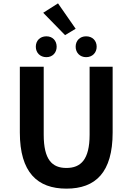

<svg xmlns="http://www.w3.org/2000/svg" viewBox="-20 -1108 788 1142"><path d="M237 -1032 367 -899 430 -937 325 -1088ZM256 -768C293 -768 317 -795 317 -830C317 -866 293 -892 256 -892C218 -892 193 -866 193 -830C193 -795 218 -768 256 -768ZM492 -768C530 -768 555 -795 555 -830C555 -866 530 -892 492 -892C455 -892 430 -866 430 -830C430 -795 455 -768 492 -768ZM375 14C549 14 650 -83 650 -320V-711H513V-307C513 -158 460 -109 375 -109C290 -109 240 -158 240 -307V-711H98V-320C98 -83 202 14 375 14Z"/></svg>

Font: Spoqa Han Sans Neo Bold
Style: Bold
Weight: 700
Designer: [Spoqa Han Sans Neo] Dong-huui Kim  Younghwa Kang  Yujin Lee  [Noto Sans] Ryoko NISHIZUKA  (kana & ideographs); Paul D. 
Foundry: Spoqa (http://www.spoqa-han-sans.com)
Version: Version 1.100;hotconv 1.0.109;makeotfexe 2.5.65596